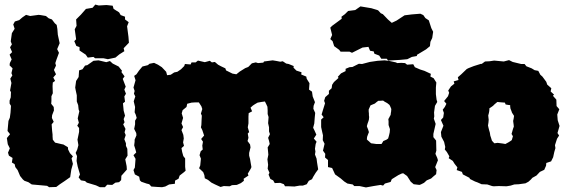

<svg xmlns="http://www.w3.org/2000/svg" viewBox="-20 -791 2476 840"><path d="M195 28 186 22 153 19 119 16 104 6 87 0 80 -6 68 -21 57 -47 47 -60 44 -73 32 -80 35 -100 19 -110 15 -123 23 -142 14 -160 10 -187 24 -204 13 -218 17 -262 23 -276 26 -298 28 -328 22 -338V-351L27 -365L28 -388L24 -395L30 -428L25 -447L34 -461L30 -471L35 -492L22 -505L23 -515L31 -531L22 -552L33 -563L24 -584L32 -597L27 -610L32 -646L44 -665L38 -684L45 -697L64 -703L78 -715L94 -726L112 -721L149 -726L158 -725L181 -721L193 -711L207 -706L220 -689L228 -682L231 -664L233 -639L241 -602L230 -576L238 -560L227 -530L222 -515L225 -504L216 -485L225 -466L213 -452L221 -437L211 -430L210 -414L211 -383L205 -370V-350L204 -337L215 -323L216 -308L208 -287L207 -275L215 -258L206 -247L208 -219L210 -202V-194L211 -180L221 -167L234 -164L251 -160L257 -159L277 -147L278 -137L286 -121L299 -107L293 -98L299 -74L292 -49L287 -16L263 1L242 15L226 27Z M396 -536 389 -542 364 -539 355 -552 328 -570V-585L314 -590L305 -611L313 -619L307 -663L315 -678L313 -706L334 -727L356 -752L385 -757L397 -771L412 -767L446 -769L473 -766L477 -752L501 -737L508 -725L527 -718V-706L543 -694L536 -676L542 -630L544 -604L521 -580L524 -567L502 -553L485 -539L452 -532L433 -536ZM439 28H417L400 20L360 8L352 1L334 -2L324 -15L330 -28L320 -62L315 -87L317 -108L311 -122L318 -137L323 -156L319 -180L326 -214V-231L318 -241L325 -254L320 -273L327 -304L324 -312L322 -331L316 -347V-374L311 -397L309 -408L313 -437L324 -454L326 -483L341 -488L352 -504L362 -506L389 -525L411 -527L445 -519L461 -524L473 -513L499 -500L514 -481L511 -476L525 -457L517 -446L530 -412L524 -399L531 -381L524 -369L527 -346L518 -339L521 -307L527 -285L521 -270L525 -256L519 -247L529 -227L525 -212L530 -200L524 -182L531 -164V-153L537 -140L538 -110L528 -94L534 -64L535 -49L511 -22L510 -3L501 6L485 8L471 18L449 17Z M711 -462 727 -464 742 -474 756 -477 772 -488 786 -502 789 -511 814 -509 818 -518H836L846 -526L876 -519L898 -525L907 -518L920 -520L934 -508L947 -501L966 -492L969 -483L997 -469L1014 -466L1029 -478L1053 -493L1066 -498L1082 -514L1099 -518L1109 -515L1132 -517L1135 -522L1173 -527L1191 -524L1206 -521L1217 -523L1232 -513L1243 -511L1265 -502L1264 -495L1277 -482L1299 -475L1298 -465L1320 -456L1322 -446L1334 -427L1332 -399L1345 -390L1348 -369L1358 -344L1352 -328L1351 -315L1359 -297L1357 -277L1355 -251L1350 -232L1356 -220L1364 -202L1353 -185L1365 -171L1361 -161L1358 -140L1360 -128L1358 -115L1365 -97L1367 -81L1372 -50L1361 -35L1350 -17L1345 -7L1331 0L1322 15L1305 21H1291L1268 25L1244 24H1227L1222 15L1206 9L1182 10L1175 -2L1163 -8L1155 -27L1159 -35L1151 -53L1153 -70L1150 -94L1154 -114L1153 -126L1151 -146L1160 -161L1157 -175L1153 -188L1161 -204L1157 -216V-234L1153 -252L1155 -279L1151 -292V-308L1150 -324L1145 -335L1139 -347L1124 -345L1107 -342L1095 -335L1086 -329L1076 -320L1083 -304L1068 -296L1067 -281V-251L1064 -234L1070 -213L1064 -207L1067 -188L1063 -174L1074 -159L1076 -146L1070 -122V-110L1074 -95L1077 -77L1080 -60L1077 -53L1064 -31L1067 -23L1046 -9L1047 0L1034 10L1016 18L995 19L985 24L959 23L945 27L921 16L905 8L890 -4L876 -11L874 -25L869 -38L851 -55L856 -67L859 -97L853 -112L858 -129L867 -137L865 -154L868 -171L860 -183L873 -198L865 -222L859 -234L861 -244L862 -268L863 -285L859 -294L865 -314L861 -326L850 -343H833L818 -342L799 -337L796 -323L779 -309L775 -295L781 -275L774 -251L781 -235L774 -222L782 -201L784 -185L781 -168L785 -153L774 -143L777 -126L782 -108L790 -98V-61L792 -44L784 -37L766 -23L761 -9L746 -1L745 13L720 16L703 25L689 28L669 27L642 25L633 15L621 12L598 4L592 -2L589 -18L570 -28L564 -47L570 -58L573 -96L564 -112L576 -124L572 -139L567 -155L569 -171V-180L577 -199L576 -209L567 -227L571 -247V-263L578 -275L574 -289L569 -300L571 -323L569 -331L565 -348L572 -369L566 -381L569 -393L564 -408L573 -440L567 -459L577 -466L588 -482L603 -500L627 -506L634 -512L654 -516L671 -508L688 -497L707 -477Z M1645 18 1614 23 1581 29 1553 23H1530L1523 16L1500 12L1486 3L1471 -10L1446 -28L1433 -56L1415 -60V-91L1402 -102L1403 -118L1393 -132L1400 -162L1392 -178L1393 -199L1390 -212L1385 -235V-268L1396 -278L1387 -290L1393 -310L1402 -339L1398 -350L1403 -366L1419 -380V-394L1431 -405L1433 -420L1441 -432L1461 -450L1458 -455L1472 -470L1492 -480V-490L1509 -497L1522 -498L1550 -512L1564 -511L1598 -520L1632 -525L1663 -527L1685 -524L1712 -518L1718 -515L1735 -516L1752 -515L1761 -508L1788 -510L1795 -497L1818 -487L1837 -481L1865 -468L1863 -456L1877 -449L1889 -430L1887 -408V-379L1890 -355L1893 -345L1883 -328L1879 -299L1880 -282L1878 -272L1886 -249L1876 -205V-191L1888 -176L1889 -132L1885 -118L1893 -100L1896 -90L1884 -60L1890 -47L1888 -29L1876 -19L1866 -10L1847 -2L1835 9L1821 16L1815 18L1790 15L1777 4L1761 -21L1744 -33L1738 -32L1723 -25L1694 -7L1689 5L1664 12L1656 21ZM1626 -161H1649L1653 -167L1657 -174L1662 -176L1671 -180L1678 -185L1681 -195L1683 -203L1685 -212L1686 -226L1680 -244V-260L1679 -270L1683 -277L1686 -283L1689 -288L1690 -297L1691 -302L1692 -314L1688 -324L1684 -332L1674 -340L1663 -346L1656 -351L1642 -350H1635L1627 -344L1620 -338L1608 -333L1601 -330L1593 -312V-304L1594 -294V-287L1595 -279L1594 -268L1592 -261L1588 -250L1585 -239L1587 -233L1590 -226L1594 -213L1590 -203L1586 -192L1585 -181L1589 -177L1595 -172L1599 -168L1604 -164L1612 -163ZM1639 -548 1618 -556 1615 -566 1599 -569 1592 -586 1566 -583 1520 -560 1509 -565H1470L1464 -573L1442 -589L1435 -611L1425 -620L1433 -638L1425 -670L1433 -678L1475 -709L1474 -718L1489 -729L1503 -743L1534 -747L1557 -763L1605 -755L1634 -746L1646 -733L1655 -729L1677 -706L1694 -691L1715 -701L1750 -724L1782 -728L1819 -731L1832 -725L1841 -712L1856 -702L1867 -668L1875 -652L1871 -625L1863 -608L1861 -589L1844 -575L1804 -551V-546L1782 -542L1762 -532L1730 -529L1678 -526L1672 -534H1648Z M2140 24 2133 23 2112 16 2087 15 2069 7 2058 3 2036 -8 2034 -13 2005 -28 2001 -39 1978 -47 1981 -59 1969 -74 1961 -87 1943 -99 1946 -107 1935 -126 1926 -137 1928 -148 1923 -170 1911 -193 1909 -213 1920 -241 1909 -266 1919 -277 1922 -297 1917 -311 1926 -323 1933 -337 1923 -349 1940 -370 1945 -385 1941 -395 1953 -413 1968 -425 1965 -435 1986 -441 1983 -453 1998 -466 2022 -489 2030 -493 2053 -502 2085 -512 2087 -511 2102 -522 2122 -523 2142 -526 2184 -522 2207 -528 2223 -520 2260 -511H2275L2283 -501L2306 -492L2319 -484L2335 -481L2344 -464L2353 -456L2370 -433L2374 -421L2392 -405L2389 -391L2404 -377L2399 -372L2414 -355L2415 -327L2427 -313L2418 -290L2420 -265L2428 -240L2419 -209L2426 -198L2417 -184L2408 -156L2410 -143L2405 -126L2400 -103L2391 -85L2370 -78L2369 -66L2361 -48L2342 -39L2327 -23L2309 -13L2303 -6L2292 4L2279 11L2250 15L2230 16L2214 21L2196 24L2162 23ZM2191 -161 2204 -168 2212 -173 2219 -178 2222 -188 2224 -195 2218 -205 2221 -215 2222 -219 2225 -229 2228 -237 2227 -247 2226 -254 2225 -262 2227 -271 2229 -284 2220 -298 2218 -304 2213 -317 2212 -326V-331L2203 -332L2192 -334L2189 -342L2176 -343L2165 -344L2156 -345L2144 -335L2137 -328L2130 -323L2121 -317V-310L2120 -302L2118 -293L2116 -286L2117 -276L2118 -267L2117 -255L2115 -242L2117 -233L2120 -221L2123 -211L2125 -198L2129 -186L2132 -176L2137 -170L2143 -164L2157 -166L2165 -165L2180 -163Z"/></svg>

Font: Winky Rough Black
Style: Regular
Weight: 900
Designer: Simon Atzbach
Foundry: typofactur
Version: Version 1.206; ttfautohint (v1.8.4.7-5d5b)